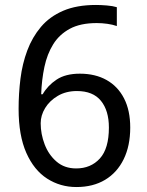

<svg xmlns="http://www.w3.org/2000/svg" viewBox="-20 -744 591 774"><path d="M288 10Q223 10 170 -24Q117 -58 86 -128Q55 -198 55 -305Q55 -367 62.5 -427Q70 -487 90 -540.5Q110 -594 145 -635.5Q180 -677 234.5 -700.5Q289 -724 367 -724Q386 -724 410.5 -722Q435 -720 451 -715V-639Q434 -645 412.5 -648Q391 -651 370 -651Q304 -651 261.5 -628Q219 -605 194.5 -565.5Q170 -526 159 -474Q148 -422 146 -364H152Q172 -399 208 -423Q244 -447 302 -447Q364 -447 409.5 -421.5Q455 -396 480 -347.5Q505 -299 505 -230Q505 -156 478.5 -102Q452 -48 403.5 -19Q355 10 288 10ZM287 -65Q346 -65 382.5 -105Q419 -145 419 -230Q419 -298 387 -337.5Q355 -377 290 -377Q246 -377 213 -357.5Q180 -338 162 -308.5Q144 -279 144 -247Q144 -204 160 -162Q176 -120 208 -92.5Q240 -65 287 -65Z"/></svg>

Font: ukannada15
Style: Book
Weight: 400
Designer: Jelle Bosma - Monotype Design Team
Foundry: Monotype Imaging Inc.
Version: Version 2.003